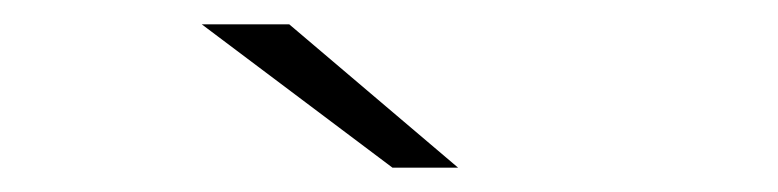

<svg xmlns="http://www.w3.org/2000/svg" viewBox="-20 -745 640 158"><path d="M303 -607H357L218 -725H146Z"/></svg>

Font: Montserrat Light
Style: Regular
Weight: 300
Designer: Julieta Ulanovsky
Foundry: Julieta Ulanovsky
Version: Version 7.200